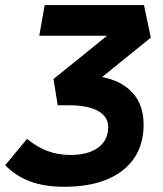

<svg xmlns="http://www.w3.org/2000/svg" viewBox="-25 -713 631 743"><path d="M224.1 9.8Q148.4 9.8 92.8 -10.5Q37.1 -30.8 -4.9 -73.7L79.6 -175.3Q118.7 -143.6 159.4 -128.4Q200.2 -113.3 248 -113.3Q293.9 -113.3 326.4 -126.2Q358.9 -139.2 376.2 -163.3Q393.6 -187.5 393.6 -221.7Q393.6 -262.2 353.8 -283.9Q314 -305.7 239.7 -305.7H198.2L182.1 -407.2L426.3 -604.5L465.8 -574.7H127L147.9 -693.4H532.2L558.6 -567.4L353 -400.9L299.3 -421.9Q411.6 -419.9 471.2 -370.1Q530.8 -320.3 530.8 -230.5Q530.8 -155.3 494.4 -101.3Q458 -47.4 389.4 -18.8Q320.8 9.8 224.1 9.8Z"/></svg>

Font: Cascadia Code PL
Style: Italic
Weight: 400
Italic angle: -10°
Monospace: yes
Designer: Aaron Bell
Foundry: Saja Typeworks
Version: Version 2404.023